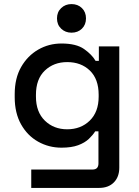

<svg xmlns="http://www.w3.org/2000/svg" viewBox="-20 -720 680 940"><path d="M52 -244V-259Q52 -337 83.5 -392Q115 -447 167 -477Q219 -507 281 -507Q353 -507 391.5 -480Q430 -453 448 -422H464V-493H564V101Q564 146 537.5 173Q511 200 465 200H133V110H433Q462 110 462 80V-77H446Q435 -59 415 -40Q395 -21 362.5 -9Q330 3 281 3Q219 3 166.5 -26.5Q114 -56 83 -111.5Q52 -167 52 -244ZM309 -87Q376 -87 419.5 -129.5Q463 -172 463 -247V-256Q463 -333 420 -374.5Q377 -416 309 -416Q243 -416 199.5 -374.5Q156 -333 156 -256V-247Q156 -172 199.5 -129.5Q243 -87 309 -87ZM330 -560Q300 -560 279.5 -579.5Q259 -599 259 -630Q259 -661 279.5 -680.5Q300 -700 330 -700Q361 -700 381 -680.5Q401 -661 401 -630Q401 -599 381 -579.5Q361 -560 330 -560Z"/></svg>

Font: Space Grotesk Light Medium
Style: Regular
Weight: 500
Version: Version 2.000